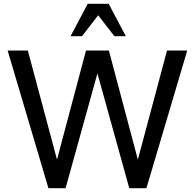

<svg xmlns="http://www.w3.org/2000/svg" viewBox="-20 -987 1022 1007"><path d="M856 -722 703 -150 551 -722H431L279 -150L126 -722H20L234 0H324L491 -602L658 0H748L962 -722ZM350 -797H410L495 -907L580 -797H640L550 -967H440Z"/></svg>

Font: Perun
Style: Regular
Weight: 400
Foundry: Copyright (c) Stefan Peev, Context Ltd, 2016
Version: Version 1.089